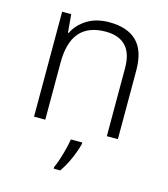

<svg xmlns="http://www.w3.org/2000/svg" viewBox="-113 -724 822 940"><g transform="rotate(15 298.0 -253.5)"><path d="M326 -635Q417 -635 465 -588Q513 -541 513 -441V-93H457V-437Q457 -513 422 -549.5Q387 -586 320 -586Q145 -586 145 -383V-93H88V-625H134L142 -533H146Q167 -577 213 -606Q259 -635 326 -635ZM349 -25Q341 8 322.5 51Q304 94 280 128H247V119Q255 103 264 75.5Q273 48 280.5 18.5Q288 -11 291 -32H349Z"/></g></svg>

Font: Noto Sans Kannada UI Light
Style: Regular
Weight: 300
Designer: Jelle Bosma - Monotype Design Team
Foundry: Monotype Imaging Inc.
Version: Version 2.005; ttfautohint (v1.8.4.7-5d5b)